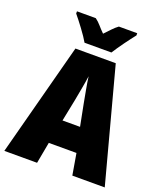

<svg xmlns="http://www.w3.org/2000/svg" viewBox="-165 -1034 970 1141"><g transform="rotate(20 320.0 -463.5)"><path d="M374 -288H263L291 -427Q298 -465 306 -508Q314 -551 319 -588Q324 -550 332 -507Q340 -464 347 -426ZM430 0H635L444 -716H189L0 0H207L232 -135H407ZM503 -927H387Q368 -913 351.5 -895.5Q335 -878 313 -855Q291 -877 275.5 -895Q260 -913 241 -927H122V-913Q144 -887 177.5 -842Q211 -797 228 -767H398Q418 -799 449.5 -842.5Q481 -886 503 -913Z"/></g></svg>

Font: Noto Sans Display SemiCondensed Black
Style: Regular
Weight: 900
Width: 4
Designer: Monotype Design Team
Foundry: Monotype Imaging Inc.
Version: Version 1.900